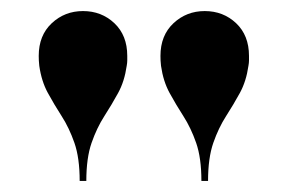

<svg xmlns="http://www.w3.org/2000/svg" viewBox="-20 -780 520 347"><path d="M344 -453Q344 -494.5 334.5 -521.8Q325 -549 311.5 -570Q298 -591 286.5 -612Q275 -633 271 -661Q270.5 -666.5 270.2 -670.5Q270 -674.5 270 -679Q270 -716 293.5 -738Q317 -760 350 -760Q383.5 -760 406.8 -738Q430 -716 430 -679Q430 -674.5 430 -670.5Q430 -666.5 429 -661Q425 -633 413.5 -612Q402 -591 388.5 -570Q375 -549 365.5 -521.8Q356 -494.5 356 -453ZM124 -453Q124 -494.5 114.5 -521.8Q105 -549 91.5 -570Q78 -591 66.5 -612Q55 -633 51 -661Q50.5 -666.5 50.2 -670.5Q50 -674.5 50 -679Q50 -716 73.5 -738Q97 -760 130 -760Q163.5 -760 186.8 -738Q210 -716 210 -679Q210 -674.5 210 -670.5Q210 -666.5 209 -661Q205 -633 193.5 -612Q182 -591 168.5 -570Q155 -549 145.5 -521.8Q136 -494.5 136 -453Z"/></svg>

Font: Bodoni Moda 18pt
Style: Bold
Weight: 700
Designer: Owen Earl
Foundry: indestructible type
Version: Version 2.004